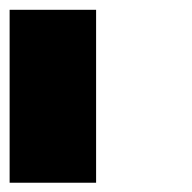

<svg xmlns="http://www.w3.org/2000/svg" viewBox="-20 -200 400 399"><path d="M0 -179.7Q59.6 -179.7 179.7 -179.7Q179.7 -59.6 179.7 179.7Q120.1 179.7 0 179.7Q0 59.6 0 -179.7Z"/></svg>

Font: Pixelfont
Style: 5 px
Weight: 400
Designer: Eugene Lysy
Version: Version 1.0.2 (beta)